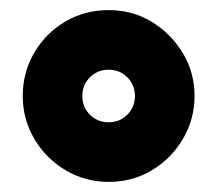

<svg xmlns="http://www.w3.org/2000/svg" viewBox="-20 -733 430 380"><path d="M195 -373Q149 -373 110 -396Q71 -419 48 -458Q25 -497 25 -543Q25 -590 48 -629Q71 -668 109.5 -690.5Q148 -713 195 -713Q242 -713 280 -690Q318 -667 341.5 -628.5Q365 -590 365 -543Q365 -497 342 -458Q319 -419 280.5 -396Q242 -373 195 -373ZM195 -491Q217 -491 232 -506Q247 -521 247 -543Q247 -565 232 -580Q217 -595 195 -595Q173 -595 158 -580Q143 -565 143 -543Q143 -521 158 -506Q173 -491 195 -491Z"/></svg>

Font: Golos Text
Style: Bold
Weight: 700
Designer: A.Korolkova, Vitaly Kuzmin
Foundry: ParaType Ltd
Version: Version 2.004